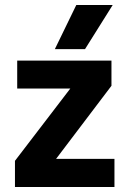

<svg xmlns="http://www.w3.org/2000/svg" viewBox="-20 -750 519 770"><path d="M321 -553H200L286 -730H432ZM439 0H40V-105L262 -395H49V-507H427V-406L205 -113H439Z"/></svg>

Font: Hind Vadodara
Style: Bold
Weight: 700
Designer: Hitesh Malaviya
Foundry: Indian Type Foundry
Version: Version 0.702;PS 1.0;hotconv 1.0.81;makeotf.lib2.5.63406